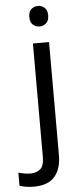

<svg xmlns="http://www.w3.org/2000/svg" viewBox="-119 -770 440 1044"><g transform="rotate(-5 101.5 -248.5)"><path d="M78 -681Q78 -710 93 -723.5Q108 -737 130 -737Q150 -737 165.5 -723.5Q181 -710 181 -681Q181 -653 165.5 -639Q150 -625 130 -625Q108 -625 93 -639Q78 -653 78 -681ZM22 240Q-3 240 -22 236.5Q-41 233 -55 228V157Q-40 161 -24 164Q-8 167 11 167Q43 167 64 149.5Q85 132 85 83V-536H173V80Q173 155 137 197.5Q101 240 22 240Z"/></g></svg>

Font: Go Noto Kurrent-Regular
Style: Regular
Weight: 400
Designer: Monotype Design Team
Foundry: Monotype Imaging Inc.
Version: Version 2.012; ttfautohint (v1.8.4.7-5d5b)